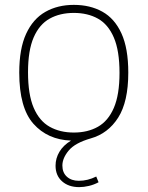

<svg xmlns="http://www.w3.org/2000/svg" viewBox="-20 -568 606 788"><path d="M305 200Q261.5 200 234.8 176.2Q208 152.5 208 112Q208 81.5 224 54.8Q240 28 271.5 9Q175.5 5.5 117.2 -60Q59 -125.5 59 -270Q59 -368 87.2 -429.2Q115.5 -490.5 166 -519.2Q216.5 -548 283 -548Q350 -548 400.2 -520Q450.5 -492 478.5 -430.8Q506.5 -369.5 506.5 -270Q506.5 -150.5 465 -85.2Q423.5 -20 352.5 0Q288 18.5 262 49.8Q236 81 236 111.5Q236 140.5 254.5 157.2Q273 174 303.5 174Q340 174 375 156.5L384.5 180Q366 190 345 195Q324 200 305 200ZM283 -24Q340 -24 382 -47.8Q424 -71.5 447.2 -125.2Q470.5 -179 470.5 -269Q470.5 -360 447.2 -414Q424 -468 382 -491.5Q340 -515 283 -515Q226 -515 183.8 -491.5Q141.5 -468 118.2 -414.5Q95 -361 95 -271.5Q95 -180 118.2 -125.8Q141.5 -71.5 183.8 -47.8Q226 -24 283 -24Z"/></svg>

Font: Encode Sans SemiExpanded SemiExpanded Thin
Style: Regular
Weight: 100
Width: 6
Designer: Multiple Designers
Foundry: Impallari Type
Version: Version 3.000; ttfautohint (v1.8.3) -l 8 -r 50 -G 200 -x 14 